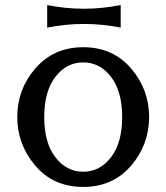

<svg xmlns="http://www.w3.org/2000/svg" viewBox="-20 -735 663 765"><path d="M168 -714.8Q241.2 -700.2 314.5 -700.2Q386.7 -700.2 460.9 -714.8V-625Q387.2 -639.6 314.5 -639.6Q241.2 -639.6 168 -625ZM423.8 -426.8Q379.4 -486.3 311.5 -486.3Q243.7 -486.3 199.2 -426.8Q156.2 -369.1 156.2 -268.6Q156.2 -168 199.2 -110.4Q243.7 -50.8 311.5 -50.8Q379.4 -50.8 423.8 -110.4Q466.8 -168 466.8 -268.6Q466.8 -369.1 423.8 -426.8ZM311.5 9.8Q191.4 9.8 119.1 -76.7Q48.8 -160.6 48.8 -268.6Q48.8 -377.9 119.1 -460.4Q192.9 -546.9 311.5 -546.9Q431.2 -546.9 503.9 -460.4Q574.2 -377 574.2 -268.6Q573.7 -159.2 503.9 -76.7Q430.7 9.8 311.5 9.8Z"/></svg>

Font: Classica
Style: Book
Weight: 400
Version: Version 1.001